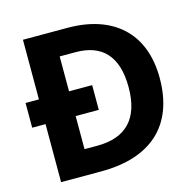

<svg xmlns="http://www.w3.org/2000/svg" viewBox="-104 -888 949 930"><g transform="rotate(-15 370.0 -423.0)"><path d="M314 -780H90V-481H23V-357H90V-66H292C538 -66 682 -189 682 -430C682 -659 538 -780 314 -780ZM321 -656C451 -656 525 -584 525 -426C525 -270 451 -191 305 -191H241V-357H357V-481H241V-656Z"/></g></svg>

Font: Noto Sans Malayalam UI
Style: Bold
Weight: 700
Designer: Jelle Bosma - Monotype Design Team
Foundry: Monotype Imaging Inc.
Version: Version 2.104